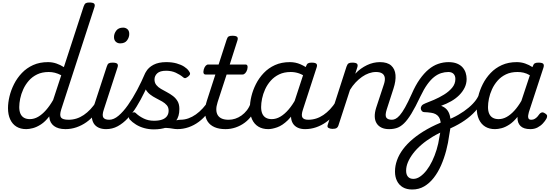

<svg xmlns="http://www.w3.org/2000/svg" viewBox="-20 -1016 4412 1536"><path d="M190 17Q144 17 111.5 -3Q79 -23 61.5 -61Q44 -99 44 -151Q44 -195 56 -245Q68 -295 92.5 -343.5Q117 -392 155 -432Q193 -472 245 -495.5Q297 -519 364 -519Q399 -519 431 -508Q463 -497 491 -479L649 -964Q656 -984 665.5 -990Q675 -996 694 -996Q725 -996 733.5 -986.5Q742 -977 735 -957L470 -141Q455 -94 468 -76Q481 -58 529 -58Q543 -58 548.5 -46.5Q554 -35 551.5 -20.5Q549 -6 537 5.5Q525 17 504 17Q474 17 451 10.5Q428 4 412 -8Q396 -20 386.5 -37Q377 -54 375 -75L374 -85Q342 -43 308 -21Q274 1 243.5 9Q213 17 190 17ZM219 -63Q253 -63 285 -81.5Q317 -100 347.5 -134.5Q378 -169 405 -216L470 -414Q443 -428 419 -434Q395 -440 370 -440Q317 -440 277.5 -421Q238 -402 210.5 -370.5Q183 -339 166 -301.5Q149 -264 141.5 -227Q134 -190 134 -160Q134 -128 143.5 -106.5Q153 -85 172 -74Q191 -63 219 -63Z M504 17Q490 17 484 5.5Q478 -6 481 -20.5Q484 -35 496 -46.5Q508 -58 529 -58Q561 -58 591.5 -67.5Q622 -77 650 -96Q678 -115 703.5 -142Q729 -169 751 -204Q760 -217 771 -216Q782 -215 788 -206.5Q794 -198 789 -186Q769 -140 739 -102.5Q709 -65 671.5 -38.5Q634 -12 591.5 2.5Q549 17 504 17Z M829 17Q794 17 768.5 5Q743 -7 729.5 -29.5Q716 -52 714.5 -83Q713 -114 726 -153L834 -483Q840 -503 849.5 -509Q859 -515 879 -515Q910 -515 918.5 -505.5Q927 -496 920 -476L811 -141Q795 -94 806.5 -76Q818 -58 854 -58Q868 -58 873.5 -46.5Q879 -35 876.5 -20.5Q874 -6 862 5.5Q850 17 829 17ZM941 -669Q921 -669 906.5 -682Q892 -695 892 -720Q892 -747 910 -771Q928 -795 965 -795Q985 -795 999.5 -782.5Q1014 -770 1014 -744Q1014 -717 996.5 -693Q979 -669 941 -669Z M829 17Q815 17 810 5.5Q805 -6 808.5 -20.5Q812 -35 823.5 -46.5Q835 -58 854 -58Q890 -58 928 -90Q966 -122 1004 -176Q1042 -230 1077 -296Q1112 -362 1141 -430Q1148 -447 1163 -444.5Q1178 -442 1188.5 -430Q1199 -418 1194 -406Q1166 -341 1136 -279Q1106 -217 1073 -163.5Q1040 -110 1002 -69.5Q964 -29 921.5 -6Q879 17 829 17Z M1289 -20Q1315 -31 1340.5 -39.5Q1366 -48 1388 -53Q1410 -58 1425 -58Q1434 -58 1436 -46.5Q1438 -35 1434 -20.5Q1430 -6 1421 5.5Q1412 17 1400 17Q1381 17 1360 13Q1339 9 1312.5 7.5Q1286 6 1250 12ZM1211 19Q1171 19 1134.5 9Q1098 -1 1068 -19.5Q1038 -38 1017 -61Q1011 -69 1010.5 -79Q1010 -89 1025 -103Q1038 -115 1048.5 -117.5Q1059 -120 1070 -108Q1093 -86 1129.5 -68Q1166 -50 1212 -50Q1250 -50 1276 -59Q1302 -68 1315.5 -86.5Q1329 -105 1329 -131Q1329 -157 1314.5 -174Q1300 -191 1277.5 -204Q1255 -217 1229 -230Q1203 -243 1180.5 -260.5Q1158 -278 1143.5 -304.5Q1129 -331 1129 -371Q1129 -408 1148 -442Q1167 -476 1207.5 -497.5Q1248 -519 1310 -519Q1356 -519 1392 -509Q1428 -499 1453 -483Q1478 -467 1490 -449Q1501 -435 1500.5 -425.5Q1500 -416 1487 -405Q1476 -396 1466 -392Q1456 -388 1445 -398Q1420 -419 1386 -434.5Q1352 -450 1309 -450Q1260 -450 1238 -429.5Q1216 -409 1216 -380Q1216 -354 1230.5 -336Q1245 -318 1267.5 -305Q1290 -292 1315.5 -278.5Q1341 -265 1363.5 -248Q1386 -231 1400.5 -206.5Q1415 -182 1415 -144Q1415 -85 1388 -49Q1361 -13 1314.5 3Q1268 19 1211 19Z M1398 17Q1384 17 1378 5.5Q1372 -6 1375 -20.5Q1378 -35 1390 -46.5Q1402 -58 1423 -58Q1456 -58 1487 -69Q1518 -80 1547 -100.5Q1576 -121 1602.5 -150Q1629 -179 1653 -216Q1662 -230 1672.5 -229Q1683 -228 1689.5 -219Q1696 -210 1691 -199Q1670 -150 1639.5 -110Q1609 -70 1570.5 -41.5Q1532 -13 1488.5 2Q1445 17 1398 17Z M1783 17Q1733 17 1697 1.5Q1661 -14 1641.5 -43.5Q1622 -73 1620 -115Q1618 -157 1635 -210L1703 -420H1624Q1613 -420 1609 -430Q1605 -440 1610 -460Q1616 -480 1625.5 -490Q1635 -500 1646 -500H1729L1793 -698Q1799 -718 1808.5 -724Q1818 -730 1838 -730Q1869 -730 1877.5 -720.5Q1886 -711 1879 -691L1818 -500H1944Q1955 -500 1959 -490.5Q1963 -481 1958 -460Q1952 -441 1942 -430.5Q1932 -420 1921 -420H1793L1721 -199Q1710 -165 1710.5 -138.5Q1711 -112 1722.5 -94Q1734 -76 1755.5 -67Q1777 -58 1808 -58Q1822 -58 1827.5 -46.5Q1833 -35 1830.5 -20.5Q1828 -6 1816 5.5Q1804 17 1783 17Z M1785 17Q1771 17 1765 5.5Q1759 -6 1762 -20.5Q1765 -35 1777 -46.5Q1789 -58 1810 -58Q1836 -58 1862 -66.5Q1888 -75 1912 -92Q1936 -109 1955 -133.5Q1974 -158 1985 -190Q1990 -205 2002 -205.5Q2014 -206 2023.5 -196.5Q2033 -187 2030 -173Q2020 -130 1996 -95Q1972 -60 1938.5 -35Q1905 -10 1865.5 3.5Q1826 17 1785 17Z M2126 17Q2080 17 2047 -3Q2014 -23 1996.5 -61Q1979 -99 1979 -151Q1979 -195 1991 -245Q2003 -295 2027.5 -343.5Q2052 -392 2090 -432Q2128 -472 2180 -495.5Q2232 -519 2299 -519Q2344 -519 2384 -501.5Q2424 -484 2456 -458L2444 -389Q2404 -418 2372 -429Q2340 -440 2306 -440Q2253 -440 2213.5 -421Q2174 -402 2146 -370.5Q2118 -339 2101 -301.5Q2084 -264 2076.5 -227Q2069 -190 2069 -160Q2069 -128 2078.5 -106.5Q2088 -85 2107 -74Q2126 -63 2154 -63Q2189 -63 2222.5 -82.5Q2256 -102 2288 -139Q2320 -176 2347 -226L2364 -179Q2327 -97 2283 -54.5Q2239 -12 2197.5 2.5Q2156 17 2126 17ZM2421 17Q2386 17 2361 5Q2336 -7 2322.5 -29.5Q2309 -52 2308 -83Q2307 -114 2319 -153L2427 -483Q2434 -503 2443.5 -509Q2453 -515 2472 -515Q2503 -515 2511.5 -505.5Q2520 -496 2513 -476L2404 -141Q2388 -94 2399.5 -76Q2411 -58 2446 -58Q2460 -58 2465.5 -46.5Q2471 -35 2468.5 -20.5Q2466 -6 2454 5.5Q2442 17 2421 17Z M2421 17Q2407 17 2401 5.5Q2395 -6 2398 -20.5Q2401 -35 2413 -46.5Q2425 -58 2446 -58Q2478 -58 2508.5 -67.5Q2539 -77 2567 -96Q2595 -115 2620.5 -142Q2646 -169 2668 -204Q2677 -217 2688 -216Q2699 -215 2705 -206.5Q2711 -198 2706 -186Q2686 -140 2656 -102.5Q2626 -65 2588.5 -38.5Q2551 -12 2508.5 2.5Q2466 17 2421 17Z M3092 17Q3057 17 3032 5Q3007 -7 2993 -29.5Q2979 -52 2978 -83Q2977 -114 2989 -153L3052 -344Q3062 -375 3058 -396.5Q3054 -418 3036.5 -429Q3019 -440 2988 -440Q2960 -440 2931.5 -430Q2903 -420 2876 -401Q2849 -382 2824.5 -356Q2800 -330 2780 -297L2687 -11Q2683 2 2672.5 8.5Q2662 15 2639 15Q2623 15 2609 8Q2595 1 2602 -18L2752 -483Q2759 -503 2768.5 -509Q2778 -515 2797 -515Q2828 -515 2836.5 -505.5Q2845 -496 2838 -476L2822 -426Q2843 -449 2867 -466Q2891 -483 2916 -495Q2941 -507 2967 -513Q2993 -519 3019 -519Q3079 -519 3109.5 -491.5Q3140 -464 3144 -416.5Q3148 -369 3128 -308L3074 -141Q3059 -94 3070 -76Q3081 -58 3117 -58Q3131 -58 3136.5 -46.5Q3142 -35 3139.5 -20.5Q3137 -6 3125 5.5Q3113 17 3092 17Z M3094 17Q3078 17 3071.5 5.5Q3065 -6 3067.5 -20.5Q3070 -35 3082 -46.5Q3094 -58 3115 -58Q3129 -58 3144.5 -65.5Q3160 -73 3178.5 -94Q3197 -115 3220.5 -156.5Q3244 -198 3274 -265Q3304 -334 3338 -382Q3372 -430 3408.5 -460.5Q3445 -491 3485.5 -505Q3526 -519 3569 -519Q3582 -519 3587.5 -507Q3593 -495 3591.5 -479.5Q3590 -464 3583.5 -452Q3577 -440 3567 -440Q3538 -440 3509.5 -431Q3481 -422 3453.5 -400.5Q3426 -379 3398.5 -341Q3371 -303 3343 -244Q3303 -159 3271.5 -107.5Q3240 -56 3212 -29Q3184 -2 3155.5 7.5Q3127 17 3094 17Z M3278 500Q3233 500 3202.5 482Q3172 464 3156 431.5Q3140 399 3140 358Q3140 332 3153.5 321Q3167 310 3184.5 312Q3202 314 3215.5 324.5Q3229 335 3229 350Q3229 381 3244 398Q3259 415 3287 415Q3314 415 3341 396.5Q3368 378 3392.5 346.5Q3417 315 3437.5 272.5Q3458 230 3473 181Q3488 132 3495 81Q3504 41 3506 10.5Q3508 -20 3504.5 -42.5Q3501 -65 3491 -79.5Q3481 -94 3465.5 -102.5Q3450 -111 3429 -114Q3415 -116 3399.5 -117.5Q3384 -119 3373 -119Q3363 -119 3355.5 -127Q3348 -135 3346.5 -146.5Q3345 -158 3353 -169.5Q3361 -181 3382 -189Q3411 -200 3452 -217.5Q3493 -235 3532 -259Q3571 -283 3597 -314Q3623 -345 3623 -384Q3623 -410 3608.5 -425Q3594 -440 3567 -440Q3549 -440 3541 -452Q3533 -464 3533 -479.5Q3533 -495 3542 -507Q3551 -519 3567 -519Q3608 -519 3636 -507.5Q3664 -496 3681 -476.5Q3698 -457 3705.5 -433Q3713 -409 3713 -384Q3713 -347 3697 -314.5Q3681 -282 3653.5 -254.5Q3626 -227 3589 -206Q3552 -185 3510 -170V-169Q3537 -159 3554 -140Q3571 -121 3578.5 -92Q3586 -63 3585 -24Q3584 15 3574 63Q3566 126 3549.5 188.5Q3533 251 3508.5 307Q3484 363 3450 406.5Q3416 450 3373.5 475Q3331 500 3278 500Z M3229 349Q3229 368 3215.5 378Q3202 388 3184.5 389.5Q3167 391 3153.5 382.5Q3140 374 3140 355Q3140 311 3156 266Q3172 221 3204 178Q3236 135 3284.5 94.5Q3333 54 3397.5 17.5Q3462 -19 3544 -50Q3601 -71 3647.5 -98Q3694 -125 3730 -155.5Q3766 -186 3788 -216.5Q3810 -247 3816 -275Q3820 -293 3832 -295.5Q3844 -298 3854 -290Q3864 -282 3860 -265Q3850 -224 3826 -184Q3802 -144 3763.5 -106.5Q3725 -69 3673 -36.5Q3621 -4 3557 22Q3494 46 3442.5 77Q3391 108 3351.5 142Q3312 176 3285 211.5Q3258 247 3243.5 281.5Q3229 316 3229 349Z M3940 17Q3894 17 3861.5 -3Q3829 -23 3811.5 -61Q3794 -99 3794 -151Q3794 -195 3806 -245Q3818 -295 3842.5 -343.5Q3867 -392 3905 -432Q3943 -472 3995 -495.5Q4047 -519 4114 -519Q4149 -519 4181 -508Q4213 -497 4240 -479L4241 -483Q4248 -503 4257.5 -509Q4267 -515 4286 -515Q4318 -515 4326 -505.5Q4334 -496 4328 -476L4211 -119Q4208 -108 4205.5 -93.5Q4203 -79 4208 -68.5Q4213 -58 4231 -58Q4246 -58 4258.5 -65.5Q4271 -73 4280.5 -84Q4290 -95 4296 -104Q4302 -112 4313 -116Q4324 -120 4340 -109Q4357 -99 4357 -88Q4357 -77 4351 -66Q4341 -48 4323 -28.5Q4305 -9 4280 4Q4255 17 4223 17Q4195 17 4175.5 10.5Q4156 4 4144 -8Q4132 -20 4126 -36Q4120 -52 4120 -71Q4120 -74 4120 -76.5Q4120 -79 4120 -81Q4088 -41 4055 -19.5Q4022 2 3992.5 9.5Q3963 17 3940 17ZM3884 -160Q3884 -128 3893.5 -106.5Q3903 -85 3922 -74Q3941 -63 3969 -63Q4002 -63 4033.5 -80.5Q4065 -98 4095 -131Q4125 -164 4151 -209L4219 -414Q4193 -429 4169.5 -434.5Q4146 -440 4120 -440Q4067 -440 4027.5 -421Q3988 -402 3960.5 -370.5Q3933 -339 3916 -301.5Q3899 -264 3891.5 -227Q3884 -190 3884 -160Z"/></svg>

Font: Playwrite IE
Style: Regular
Weight: 400
Designer: Veronika Burian, José Scaglione
Foundry: TypeTogether
Version: Version 1.002